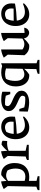

<svg xmlns="http://www.w3.org/2000/svg" viewBox="1339 -1875 728 3446"><g transform="rotate(-90 1703.0 -152.0)"><path d="M14 192V162Q27 155 41 148.5Q55 142 76 137L86 -377L33 -448Q67 -467 101 -479Q135 -491 170 -496L179 -399Q203 -427 229 -450Q255 -473 284 -493Q293 -494 301 -494Q362 -494 407 -463Q452 -432 476 -377.5Q500 -323 500 -252Q500 -128 432.5 -59.5Q365 9 251 9Q217 9 180 3V140L263 160V192ZM276 -406Q228 -406 180 -372V-73Q223 -61 254 -61Q326 -61 363.5 -106.5Q401 -152 401 -236Q401 -316 368 -380Q322 -406 276 -406Z M554 0V-30Q567 -38 582 -44.5Q597 -51 617 -55L627 -377L573 -448Q638 -486 711 -496L720 -385Q744 -416 771.5 -441.5Q799 -467 830 -488Q869 -489 900 -470L895 -387Q804 -396 720 -361V-56L827 -33V0Z M1137 9Q1075 9 1027.5 -21.5Q980 -52 954 -107Q928 -162 928 -236Q928 -312 955.5 -370Q983 -428 1033.5 -461Q1084 -494 1151 -494Q1234 -494 1284 -444Q1334 -394 1334 -311L1331 -247Q1250 -232 1179.5 -225Q1109 -218 1025 -215Q1033 -144 1074 -106.5Q1115 -69 1181 -69Q1246 -69 1328 -105L1335 -86Q1249 9 1137 9ZM1059 -403Q1027 -340 1023 -270L1241 -272L1243 -315Q1243 -366 1215.5 -396Q1188 -426 1141 -426Q1101 -426 1059 -403Z M1423 -17 1427 -169H1470L1499 -80Q1534 -71 1568 -66.5Q1602 -62 1635 -62Q1660 -62 1687 -65Q1708 -88 1708 -113Q1708 -133 1688.5 -149Q1669 -165 1637.5 -179Q1606 -193 1570.5 -209Q1535 -225 1503.5 -245Q1472 -265 1452 -293Q1432 -321 1432 -359Q1432 -423 1489 -458.5Q1546 -494 1637 -494Q1669 -494 1705.5 -490Q1742 -486 1780 -475L1778 -332H1736L1708 -412Q1646 -426 1590 -426Q1564 -426 1540 -424Q1531 -413 1526.5 -401Q1522 -389 1522 -377Q1522 -355 1542 -338Q1562 -321 1593.5 -306.5Q1625 -292 1660 -276.5Q1695 -261 1726.5 -241Q1758 -221 1778 -194.5Q1798 -168 1798 -130Q1798 -66 1739 -29.5Q1680 7 1585 7Q1549 7 1508 1Q1467 -5 1423 -17Z M2073 9Q2013 9 1968.5 -21Q1924 -51 1899.5 -105Q1875 -159 1875 -233Q1875 -356 1943 -425Q2011 -494 2126 -494Q2181 -494 2242 -478L2290 -496V140L2351 160V192H2101V162Q2141 145 2186 137L2190 -82Q2169 -56 2143 -33Q2117 -10 2088 8Q2084 9 2080.5 9Q2077 9 2073 9ZM1974 -242Q1974 -162 2006.5 -120.5Q2039 -79 2093 -79Q2140 -79 2191 -111L2197 -408Q2145 -425 2096 -425Q2052 -425 2011 -409Q1992 -374 1983 -331Q1974 -288 1974 -242Z M2435 -75 2445 -377 2391 -448Q2465 -488 2538 -496V-112Q2584 -79 2635 -79Q2684 -79 2734 -114L2741 -377L2688 -448Q2760 -488 2835 -496V-75L2929 -82Q2922 -37 2895.5 -15Q2869 7 2838 7Q2804 7 2774.5 -17.5Q2745 -42 2735 -89Q2686 -29 2623 7Q2610 9 2596 9Q2498 9 2435 -75Z M3168 9Q3106 9 3058.5 -21.5Q3011 -52 2985 -107Q2959 -162 2959 -236Q2959 -312 2986.5 -370Q3014 -428 3064.5 -461Q3115 -494 3182 -494Q3265 -494 3315 -444Q3365 -394 3365 -311L3362 -247Q3281 -232 3210.5 -225Q3140 -218 3056 -215Q3064 -144 3105 -106.5Q3146 -69 3212 -69Q3277 -69 3359 -105L3366 -86Q3280 9 3168 9ZM3090 -403Q3058 -340 3054 -270L3272 -272L3274 -315Q3274 -366 3246.5 -396Q3219 -426 3172 -426Q3132 -426 3090 -403Z"/></g></svg>

Font: Piazzolla Medium
Style: Regular
Weight: 500
Designer: Juan Pablo del Peral
Foundry: Huerta Tipografica
Version: Version 1.330